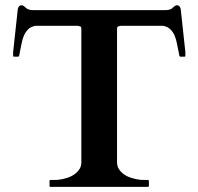

<svg xmlns="http://www.w3.org/2000/svg" viewBox="-20 -728 773 748"><path d="M296.9 -613.8Q296.9 -624 292.7 -625.2Q288.6 -626.5 282.7 -627.4H117.2Q99.1 -623.5 88.9 -613Q78.6 -602.5 72.8 -588.4Q66.9 -574.2 64 -557.9Q61 -541.5 57.6 -526.4Q56.6 -522 55.7 -515.9Q54.7 -509.8 53.7 -508.8Q52.7 -507.3 50.3 -507.3H34.2Q31.2 -507.3 31.2 -509.3V-525.4L49.3 -692.4Q50.3 -697.8 53.7 -702.6Q57.1 -707.5 64.5 -707.5Q67.9 -707.5 71 -705.6Q74.2 -703.6 77.1 -700.9Q80.1 -698.2 82.8 -695.8Q85.4 -693.4 88.4 -692.4Q94.2 -689.9 99.4 -689.2Q104.5 -688.5 110.8 -688.5H622.6Q628.9 -688.5 634 -689.2Q639.2 -689.9 645 -692.4Q647.9 -693.4 650.6 -695.8Q653.3 -698.2 656.2 -700.9Q659.2 -703.6 662.4 -705.6Q665.5 -707.5 668.9 -707.5Q676.3 -707.5 679.7 -702.6Q683.1 -697.8 684.1 -692.4L702.1 -525.4V-509.3Q702.1 -507.3 699.2 -507.3H683.1Q680.7 -507.3 679.7 -508.8Q678.7 -509.8 677.7 -515.9Q676.8 -522 675.8 -526.4Q672.4 -541.5 669.4 -557.9Q666.5 -574.2 660.6 -588.4Q654.8 -602.5 644.5 -613Q634.3 -623.5 616.2 -627.4H450.2Q444.3 -626.5 440.2 -625.2Q436 -624 436 -613.8V-95.2Q436 -80.6 443.4 -69.1Q450.7 -57.6 463.1 -48.8Q475.6 -40 492.4 -34.7Q509.3 -29.3 528.3 -27.3Q533.7 -26.9 542 -26.9Q550.3 -26.9 556.2 -26.9Q558.6 -26.9 559.3 -25.4Q560.1 -23.9 560.1 -22.9V-3.9Q560.1 -2.9 559.3 -1.5Q558.6 0 556.2 0H176.8Q174.3 0 173.6 -1.5Q172.9 -2.9 172.9 -3.9V-22.9Q172.9 -23.9 173.6 -25.4Q174.3 -26.9 176.8 -26.9Q182.1 -26.9 190.7 -26.9Q199.2 -26.9 204.6 -27.3Q223.6 -29.3 240.5 -34.7Q257.3 -40 269.8 -48.8Q282.2 -57.6 289.6 -69.1Q296.9 -80.6 296.9 -95.2V-613.8Z"/></svg>

Font: Cardo
Style: Bold
Weight: 700
Designer: David J. Perry
Foundry: David J. Perry
Version: Version 1.0011